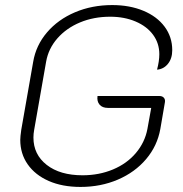

<svg xmlns="http://www.w3.org/2000/svg" viewBox="-20 -729 724 758"><path d="M60 -177Q60 -189 64 -217L111 -485Q122 -550 165.5 -601Q209 -652 276 -680.5Q343 -709 423 -709Q492 -709 546 -686.5Q600 -664 630 -623.5Q660 -583 660 -531Q660 -498 643 -477Q626 -456 600 -454Q609 -488 609 -515Q609 -558 584.5 -591.5Q560 -625 515.5 -644Q471 -663 415 -663Q350 -663 296 -640.5Q242 -618 206.5 -577.5Q171 -537 162 -485L115 -217Q112 -201 112 -186Q112 -119 164.5 -78Q217 -37 306 -37Q371 -37 426 -60Q481 -83 516.5 -125Q552 -167 562 -220L577 -303H406Q384 -303 373 -316Q362 -329 365 -350H609Q621 -350 627 -343Q633 -336 631 -325L613 -220Q601 -153 557 -101Q513 -49 445.5 -20Q378 9 298 9Q226 9 172.5 -14.5Q119 -38 89.5 -80Q60 -122 60 -177Z"/></svg>

Font: K2D Thin
Style: Italic
Weight: 100
Italic angle: -10°
Designer: Katatrad Aksorn Co.,Ltd.
Foundry: Cadson Demak Co.,Ltd.
Version: Version 1.000; ttfautohint (v1.6)